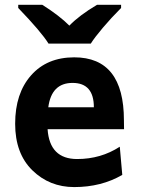

<svg xmlns="http://www.w3.org/2000/svg" viewBox="-20 -759 598 792"><path d="M286.1 12.7Q184.1 12.7 113.3 -56.6Q42.5 -126 42.5 -248.5Q42.5 -374 108.2 -448.2Q173.8 -522.5 286.1 -522.5Q491.2 -522.5 491.2 -262.7L491.7 -226.1H176.3Q184.6 -103 298.3 -103Q396 -103 474.1 -153.8L484.4 -37.6Q397.9 12.7 286.1 12.7ZM367.2 -316.4Q367.2 -417 279.3 -417Q192.4 -417 179.2 -316.4ZM354.5 -579.1H180.2Q149.9 -627.9 55.2 -726.1V-739.3H154.3Q226.1 -693.8 266.1 -653.3Q307.1 -695.8 380.4 -739.3H479.5V-726.1Q438.5 -685.1 404.1 -644.3Q369.6 -603.5 354.5 -579.1Z"/></svg>

Font: Cadman
Style: Bold
Weight: 700
Designer: Paul James MIller
Foundry: High-Logic / Made with FontCreator
Version: Version 2.114;March 28, 2021;FontCreator 13.0.0.2683 64-bit